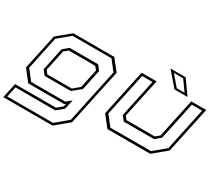

<svg xmlns="http://www.w3.org/2000/svg" viewBox="-161 -1030 1796 1573"><g transform="rotate(30 737.0 -244.0)"><path d="M-12.5 200 17.5 59H405L454 18.5L460 -10L448 0H108L27 -103L98 -437L222.5 -540H610.5L692 -437L578 97L453.5 200ZM13.5 179H446L559.5 84.5L668 -426.5L596 -519H228.5L117.5 -427.5L51 -114.5L123.5 -22H445.5L493.5 -61.5L474 28L410 81H34.5ZM193.5 -120 159.5 -163.5 205 -378.5 256.5 -421.5H526L560.5 -378L519.5 -183.5L441.5 -120ZM207 -141.5H438L498.5 -191.5L536 -368.5L511.5 -399H261.5L224.5 -368.5L183 -172Z M857 0 776 -103 869 -540H1010.5L932 -172L956 -141.5H1223L1260 -172L1338.5 -540H1480L1387 -103L1262 0ZM872.5 -22H1256.5L1367.5 -114L1453.5 -518.5H1356L1280.5 -163L1228.5 -119.5H943L908.5 -163L984 -518.5H886L800 -114ZM1294 -556H1170.5L1056.5 -688H1200ZM1256 -573.5 1186.5 -670.5H1099L1182 -573.5Z"/></g></svg>

Font: Tourney Expanded ExtraLight
Style: Italic
Weight: 200
Width: 7
Italic angle: -12°
Designer: Tyler Finck
Foundry: Etcetera Type Co
Version: Version 1.010; ttfautohint (v1.8.3)